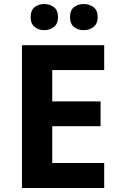

<svg xmlns="http://www.w3.org/2000/svg" viewBox="-20 -940 600 960"><path d="M501 0H89.8V-713.9H501V-589.8H241.2V-433.1H482.9V-309.1H241.2V-125H501ZM133.3 -854Q133.3 -888.7 153.1 -904.3Q172.9 -919.9 201.2 -919.9Q229 -919.9 249.5 -904.3Q270 -888.7 270 -854Q270 -821.3 249.5 -805.2Q229 -789.1 201.2 -789.1Q172.9 -789.1 153.1 -805.2Q133.3 -821.3 133.3 -854ZM330.1 -854Q330.1 -888.7 349.9 -904.3Q369.6 -919.9 398.9 -919.9Q426.8 -919.9 447.5 -904.3Q468.3 -888.7 468.3 -854Q468.3 -821.3 447.5 -805.2Q426.8 -789.1 398.9 -789.1Q369.6 -789.1 349.9 -805.2Q330.1 -821.3 330.1 -854Z"/></svg>

Font: Wonky
Style: Regular
Weight: 400
Designer: Monotype Design Team
Foundry: Monotype Imaging Inc.
Version: Version 3.000